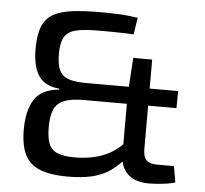

<svg xmlns="http://www.w3.org/2000/svg" viewBox="-51 -754 873 818"><g transform="rotate(5 385.5 -345.0)"><path d="M347 -700Q379 -700 420 -698.5Q461 -697 506 -690L495 -618Q485 -619 467 -619.5Q449 -620 427.5 -620.5Q406 -621 384 -621Q362 -621 344 -621Q284 -621 249.5 -613Q215 -605 200 -581Q185 -557 185 -507Q185 -462 197 -437.5Q209 -413 236.5 -403.5Q264 -394 312 -394H705L704 -321H307Q256 -321 225.5 -309.5Q195 -298 182 -270.5Q169 -243 169 -192Q169 -147 180 -121Q191 -95 218 -84.5Q245 -74 292 -74Q362 -75 413 -95.5Q464 -116 502 -158L516 -99Q485 -59 449.5 -34.5Q414 -10 370 0Q326 10 267 10Q195 10 150 -7.5Q105 -25 84.5 -65Q64 -105 64 -175Q64 -254 93.5 -301.5Q123 -349 199 -356V-360Q136 -366 110 -406.5Q84 -447 84 -521Q84 -581 99 -617Q114 -653 146 -670.5Q178 -688 227.5 -694Q277 -700 347 -700ZM583 -518V-136Q583 -102 597 -88Q611 -74 644 -74H715L727 -5Q711 0 690.5 3Q670 6 650 7.5Q630 9 616 9Q555 9 523.5 -21.5Q492 -52 492 -107V-362L502 -518Z"/></g></svg>

Font: Exo 2 Medium
Style: Regular
Weight: 500
Designer: Natanael Gama
Foundry: Natanael Gama
Version: Version 2.010